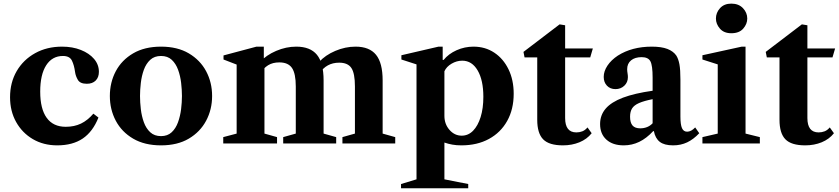

<svg xmlns="http://www.w3.org/2000/svg" viewBox="-20 -792 4633 1060"><path d="M296 10.5Q220 10.5 161.2 -24Q102.5 -58.5 69 -118.5Q35.5 -178.5 35.5 -255Q35.5 -336.5 72.2 -399.5Q109 -462.5 174 -498.5Q239 -534.5 322.5 -534.5Q380.5 -534.5 426.5 -516.2Q472.5 -498 499.2 -466.8Q526 -435.5 526 -395.5Q526 -365 508.2 -347.2Q490.5 -329.5 459.5 -329.5Q422.5 -329.5 410 -350.8Q397.5 -372 394.5 -394Q389.5 -432 377 -457.5Q364.5 -483 327.5 -483Q268 -483 235 -431.5Q202 -380 202 -286Q202 -191 237.8 -141.5Q273.5 -92 343 -92Q390.5 -92 427.2 -109.8Q464 -127.5 495.5 -164.5L523.5 -143Q492.5 -65 436.8 -27.2Q381 10.5 296 10.5Z M869 10.5Q778.5 10.5 715.2 -26.5Q652 -63.5 619.2 -125.5Q586.5 -187.5 586.5 -262Q586.5 -337 619.2 -398.8Q652 -460.5 715.2 -497.5Q778.5 -534.5 869 -534.5Q959.5 -534.5 1022.2 -497.5Q1085 -460.5 1118 -398.8Q1151 -337 1151 -262Q1151 -187.5 1118 -125.5Q1085 -63.5 1022.2 -26.5Q959.5 10.5 869 10.5ZM869 -40.5Q905 -40.5 927.8 -61.8Q950.5 -83 962.8 -117Q975 -151 979.8 -189.2Q984.5 -227.5 984.5 -262Q984.5 -296 980 -334.5Q975.5 -373 963.2 -406.8Q951 -440.5 928.2 -461.8Q905.5 -483 869 -483Q832.5 -483 809.5 -461.8Q786.5 -440.5 774.2 -406.8Q762 -373 757.5 -334.5Q753 -296 753 -262Q753 -227.5 757.5 -189.2Q762 -151 774.2 -117Q786.5 -83 809.5 -61.8Q832.5 -40.5 869 -40.5Z M1212.5 0V-35L1286.5 -54.5V-435.5L1214 -463.5V-486L1396 -534.5H1436.5V-465L1440 -460V-54.5L1509.5 -35V0ZM1543.5 0V-35L1613 -54.5V-314.5Q1613 -386 1592 -416.8Q1571 -447.5 1522 -447.5Q1485.5 -447.5 1460.2 -431.8Q1435 -416 1414.5 -385V-449Q1449.5 -487.5 1504.5 -511Q1559.5 -534.5 1615.5 -534.5Q1693 -534.5 1729.8 -489.5Q1766.5 -444.5 1766.5 -348V-54.5L1836 -35V0ZM1870.5 0V-35L1939.5 -54.5V-314.5Q1939.5 -387 1920 -416.5Q1900.5 -446 1852.5 -446Q1817 -446 1789.8 -431Q1762.5 -416 1741 -384V-449Q1775.5 -487.5 1831 -511Q1886.5 -534.5 1943 -534.5Q2019.5 -534.5 2056 -489.5Q2092.5 -444.5 2092.5 -348V-54.5L2162 -35V0Z M2194 247.5V224L2279.5 198V-436.5L2196 -463.5V-487L2401 -534.5H2424V-461H2429Q2456.5 -495 2501 -514.8Q2545.5 -534.5 2594 -534.5Q2659 -534.5 2709 -501.2Q2759 -468 2787.5 -409.2Q2816 -350.5 2816 -274.5Q2816 -188.5 2780 -124.2Q2744 -60 2679.2 -24.8Q2614.5 10.5 2527 10.5Q2500 10.5 2477.5 6.5Q2455 2.5 2433.5 -5V198L2565 224V247.5ZM2529 -43Q2565 -43 2591.8 -70.2Q2618.5 -97.5 2633.5 -145.8Q2648.5 -194 2648.5 -257.5Q2648.5 -349.5 2617 -403.2Q2585.5 -457 2532 -457Q2501.5 -457 2473.2 -440.5Q2445 -424 2433.5 -398.5V-152.5Q2433.5 -107 2461.5 -75Q2489.5 -43 2529 -43Z M3088 10.5Q3011 10.5 2978.5 -23Q2946 -56.5 2946 -130.5V-475H2876L2870 -505.5L3069.5 -657.5L3100 -652.5V-524.5H3253L3238.5 -475H3100V-140.5Q3100 -61 3162 -61Q3179.5 -61 3195 -67Q3210.5 -73 3223.5 -88.5L3246.5 -56.5Q3220.5 -23.5 3179 -6.5Q3137.5 10.5 3088 10.5Z M3423.5 10.5Q3363 10.5 3328 -21Q3293 -52.5 3293 -107Q3293 -156.5 3324 -192.5Q3355 -228.5 3419.2 -252.8Q3483.5 -277 3583 -291V-363.5Q3583 -430.5 3570.8 -453.5Q3558.5 -476.5 3522.5 -476.5Q3485.5 -476.5 3464 -458.8Q3442.5 -441 3442.5 -410Q3442.5 -399 3444.5 -387.8Q3446.5 -376.5 3446.5 -366Q3446.5 -337.5 3426.8 -318.8Q3407 -300 3378 -300Q3349 -300 3331 -318.8Q3313 -337.5 3313 -367.5Q3313 -398.5 3333.5 -429.5Q3354 -460.5 3391 -485Q3469 -534.5 3578.5 -534.5Q3632 -534.5 3664.8 -521.8Q3697.5 -509 3714 -485Q3725.5 -466.5 3731 -437Q3736.5 -407.5 3736.5 -352.5V-148.5Q3736.5 -104.5 3745 -84.8Q3753.5 -65 3773.5 -65Q3796 -65 3818 -88.5L3840.5 -56.5Q3808.5 -22.5 3773.5 -6Q3738.5 10.5 3696 10.5Q3647.5 10.5 3622.5 -9Q3597.5 -28.5 3590 -68H3586Q3549 -28 3509 -8.8Q3469 10.5 3423.5 10.5ZM3514.5 -83.5Q3535 -83.5 3552.5 -90.5Q3570 -97.5 3583 -111.5V-244.5Q3535 -235 3507.8 -223Q3480.5 -211 3469.5 -193.2Q3458.5 -175.5 3458.5 -147.5Q3458.5 -115 3472 -99.2Q3485.5 -83.5 3514.5 -83.5Z M3858 0V-35L3942.5 -54.5V-436.5L3858 -463.5V-487L4075 -534.5H4096V-54.5L4175 -35V0ZM4017.5 -608.5Q3976.5 -608.5 3954.5 -634Q3932.5 -659.5 3932.5 -689.5Q3932.5 -722 3955.2 -747Q3978 -772 4017.5 -772Q4058 -772 4081.8 -747Q4105.5 -722 4105.5 -689.5Q4105.5 -659.5 4083.2 -634Q4061 -608.5 4017.5 -608.5Z M4425.5 10.5Q4348.5 10.5 4316 -23Q4283.5 -56.5 4283.5 -130.5V-475H4213.5L4207.5 -505.5L4407 -657.5L4437.5 -652.5V-524.5H4590.5L4576 -475H4437.5V-140.5Q4437.5 -61 4499.5 -61Q4517 -61 4532.5 -67Q4548 -73 4561 -88.5L4584 -56.5Q4558 -23.5 4516.5 -6.5Q4475 10.5 4425.5 10.5Z"/></svg>

Font: Libre Caslon Text
Style: Regular
Weight: 400
Designer: Pablo Impallari, Rodrigo Fuenzalida, Katja Schimmel
Foundry: Pablo Impallari, Rodrigo Fuenzalida
Version: Version 2.000